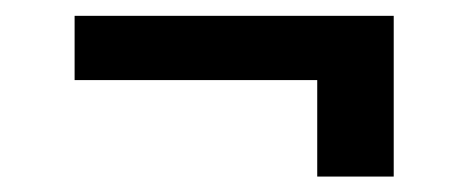

<svg xmlns="http://www.w3.org/2000/svg" viewBox="-20 -403 596 245"><path d="M482.4 -177.7H384.8V-300.8H75.2V-382.8H482.4Z"/></svg>

Font: Pretendard GOV
Style: Bold
Weight: 700
Designer: Base glyphs from Inter by Rasmus Andersson; Hangeul glyphs from Noto Sans CJK(Source Han Sans) by Jang Soo-young and Kan
Foundry: Kil Hyung-jin
Version: Version 1.309